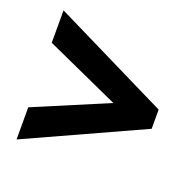

<svg xmlns="http://www.w3.org/2000/svg" viewBox="-98 -723 739 724"><g transform="rotate(20 271.5 -361.0)"><path d="M39 -231 335 -356 39 -490V-620L504 -391V-314L39 -102Z"/></g></svg>

Font: Noto Sans Gujarati SemiCondensed ExtraBold
Style: Regular
Weight: 800
Width: 4
Designer: Jelle Bosma - Monotype Design Team, Universal Thirst
Foundry: Monotype Imaging Inc.
Version: Version 2.106; ttfautohint (v1.8.4.7-5d5b)